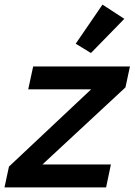

<svg xmlns="http://www.w3.org/2000/svg" viewBox="-44 -817 587 837"><path d="M-24.4 0 -4.9 -90.8 353.5 -427.7H79.1L100.6 -527.3H522.5L502.9 -436L141.1 -100.1H439.5L418.5 0ZM352.5 -585.9 286.1 -626.5 402.8 -796.9 498 -734.9Z"/></svg>

Font: Schibsted Grotesk SemiBold
Style: Italic
Weight: 600
Italic angle: -12°
Designer: Bakken & Baeck AS, Henrik Kongsvoll
Foundry: Schibsted ASA
Version: Version 1.100;gftools[0.9.25]